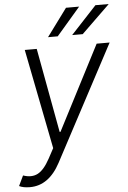

<svg xmlns="http://www.w3.org/2000/svg" viewBox="-73 -801 700 1050"><g transform="rotate(-5 276.5 -276.0)"><path d="M48.7 204.5Q11.4 204.5 -10.7 193.2L16 137.4Q62.1 153.4 96.4 135.8Q130.7 118.3 163.4 58.2L193.2 2.8L85.2 -545.5H150.9L236.2 -82.4H240.8L479.8 -545.5H551.1L215.6 85.6Q152.3 204.5 48.7 204.5ZM350.5 -604 491.5 -755.7H564.6L408.4 -604ZM218 -604 329.9 -755.7H402L271.3 -604Z"/></g></svg>

Font: Karasuma Gothic
Style: Light Italic
Weight: 300
Italic angle: 9.39998°
Designer: Rasmus Andersson / Ryoko Nishizuka
Foundry: rsms
Version: Version 1.00